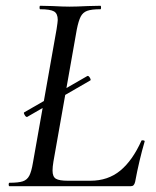

<svg xmlns="http://www.w3.org/2000/svg" viewBox="-20 -645 539 665"><path d="M73 -240Q69 -240 65 -247.5Q61 -255 64 -256L283 -382H284Q288 -382 292 -374.5Q296 -367 292 -366L74 -240ZM13 -12Q44 -12 59 -17Q74 -22 81.5 -36.5Q89 -51 94 -81L176 -544Q180 -570 180 -576Q180 -598 167 -605.5Q154 -613 119 -613Q117 -613 117 -619Q117 -625 119 -625L162 -624Q198 -622 221 -622Q244 -622 284 -624L328 -625Q330 -625 330 -619Q330 -613 328 -613Q297 -613 282 -607.5Q267 -602 259.5 -587.5Q252 -573 246 -543L165 -85Q162 -67 162 -54Q162 -33 173.5 -26Q185 -19 215 -19H293Q354 -19 396.5 -54Q439 -89 470 -158Q470 -159 473 -159Q482 -159 481 -155Q462 -90 448 -15Q446 -7 442.5 -3.5Q439 0 432 0H13Q10 0 10 -6Q10 -12 13 -12Z"/></svg>

Font: Cormorant Infant Medium
Style: Italic
Weight: 500
Italic angle: -10°
Designer: Christian Thalmann (Catharsis Fonts)
Foundry: Catharsis Fonts
Version: Version 4.000